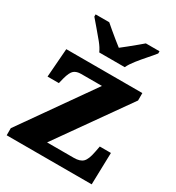

<svg xmlns="http://www.w3.org/2000/svg" viewBox="-183 -876 902 986"><g transform="rotate(30 268.0 -383.0)"><path d="M8 0V-42L305 -464H182Q155 -464 140 -451.5Q125 -439 114 -398L106 -366H39L52 -536H503V-492L206 -72H365Q401 -72 418 -88.5Q435 -105 444 -153L451 -189H517L512 0ZM207 -606Q197 -629 175.5 -655.5Q154 -682 131.5 -708Q109 -734 93 -753V-766H174Q186 -756 205.5 -739Q225 -722 246 -705.5Q267 -689 282 -677Q297 -689 318 -705.5Q339 -722 359 -739Q379 -756 391 -766H472V-753Q457 -734 434 -708Q411 -682 390 -655.5Q369 -629 358 -606Z"/></g></svg>

Font: Noto Serif Gujarati ExtraBold
Style: Regular
Weight: 800
Version: Version 2.102